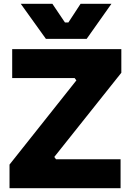

<svg xmlns="http://www.w3.org/2000/svg" viewBox="-20 -988 685 1008"><path d="M30 -124 381 -566 372 -578H44V-730H617V-606L265 -164L274 -152H613V0H30ZM89 -968H255L321 -870H339L403 -968H565L435 -784H221Z"/></svg>

Font: Sora-SIA ExtraBold
Style: Regular
Weight: 800
Designer: Jonathan Barnbrook, Julián Moncada
Foundry: Barnbrook Fonts
Version: Version 2.000